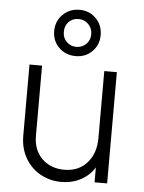

<svg xmlns="http://www.w3.org/2000/svg" viewBox="-56 -856 685 913"><g transform="rotate(5 286.0 -399.5)"><path d="M72 -192V-531H132V-197Q132 -128 173.5 -87.5Q215 -47 280 -47Q348 -47 388.5 -92.5Q429 -138 429 -212V-531H489V0H429V-71Q405 -32 363.5 -10Q322 12 271 12Q217 12 171.5 -13Q126 -38 99 -84.5Q72 -131 72 -192ZM175 -700Q175 -747 207 -779Q239 -811 287 -811Q334 -811 365.5 -779Q397 -747 397 -700Q397 -653 365.5 -621.5Q334 -590 287 -590Q239 -590 207 -621.5Q175 -653 175 -700ZM286 -634Q313 -634 332.5 -652.5Q352 -671 352 -700Q352 -729 332.5 -748Q313 -767 286 -767Q258 -767 239.5 -748.5Q221 -730 221 -700Q221 -671 240 -652.5Q259 -634 286 -634Z"/></g></svg>

Font: Eudoxus Sans Light
Style: Regular
Weight: 300
Designer: Stijn de Vries
Foundry: tokotype
Version: Version 2.005